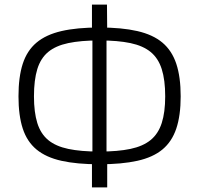

<svg xmlns="http://www.w3.org/2000/svg" viewBox="-20 -770 862 831"><path d="M410 -651Q507 -651 574.5 -635.5Q642 -620 683 -585.5Q724 -551 743 -494Q762 -437 762 -353Q762 -270 743 -213.5Q724 -157 683 -123Q642 -89 574.5 -74Q507 -59 410 -59Q313 -59 246 -74Q179 -89 138 -123Q97 -157 78.5 -213.5Q60 -270 60 -353Q60 -437 78.5 -494Q97 -551 138 -585.5Q179 -620 246 -635.5Q313 -651 410 -651ZM410 -595Q330 -595 275.5 -583.5Q221 -572 188.5 -545Q156 -518 141.5 -471Q127 -424 127 -353Q127 -284 141.5 -237.5Q156 -191 188.5 -164Q221 -137 275.5 -125.5Q330 -114 410 -114Q490 -114 544.5 -125.5Q599 -137 632 -164Q665 -191 680 -237.5Q695 -284 695 -353Q695 -424 680 -471Q665 -518 632 -545Q599 -572 544.5 -583.5Q490 -595 410 -595ZM443 -750 444 -630 441 -613V-97L444 -81V41H378V-81L380 -97V-613L378 -630V-750Z"/></svg>

Font: Exo 2 Light
Style: Regular
Weight: 300
Designer: Natanael Gama
Foundry: Natanael Gama
Version: Version 2.010